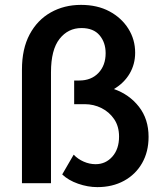

<svg xmlns="http://www.w3.org/2000/svg" viewBox="-20 -751 670 787"><path d="M189 0H70V-466Q70 -551 101.5 -610Q133 -669 188 -700Q243 -731 312 -731Q379 -731 428.5 -704.5Q478 -678 506 -633.5Q534 -589 534 -535Q534 -488 511.5 -449.5Q489 -411 447 -386Q510 -364 549.5 -313.5Q589 -263 589 -190Q589 -129 562.5 -82.5Q536 -36 488.5 -10Q441 16 379 16Q340 16 300 2Q260 -12 235 -36L282 -117Q299 -99 323 -88.5Q347 -78 372 -78Q413 -78 440.5 -109Q468 -140 468 -191Q468 -233 448 -262.5Q428 -292 396 -308Q364 -324 327 -324H284V-421H305Q354 -421 383.5 -452Q413 -483 413 -533Q413 -577 388 -606.5Q363 -636 314 -636Q259 -636 224 -591.5Q189 -547 189 -455Z"/></svg>

Font: Wix Madefor Text SemiBold
Style: Regular
Weight: 600
Designer: Dalton Maag Ltd
Foundry: Dalton Maag Ltd
Version: Version 3.100